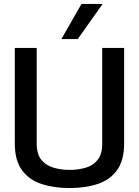

<svg xmlns="http://www.w3.org/2000/svg" viewBox="-20 -943 705 973"><path d="M55 -216V-700H166V-215Q166 -161 190 -132.5Q214 -104 252 -93Q290 -82 333 -82Q376 -82 414 -93Q452 -104 475 -133Q498 -162 498 -215V-700H609V-216Q609 -130 573 -80.5Q537 -31 474.5 -10.5Q412 10 332 10Q253 10 190.5 -10.5Q128 -31 91.5 -80.5Q55 -130 55 -216ZM291 -745 393 -923H500L374 -745Z"/></svg>

Font: Georama Medium
Style: Regular
Weight: 500
Designer: Jean-Baptiste Levee
Foundry: Production Type
Version: Version 1.000